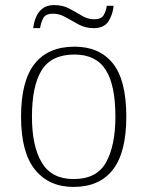

<svg xmlns="http://www.w3.org/2000/svg" viewBox="-20 -727 581 757"><path d="M270 10Q173 10 118 -58Q63 -126 63 -267Q63 -408 116.5 -475.5Q170 -543 274 -543Q372 -543 425 -477Q478 -411 478 -267Q478 -126 425 -58Q372 10 270 10ZM270 -21Q362 -21 398.5 -87.5Q435 -154 435 -267Q435 -392 396.5 -452Q358 -512 274 -512Q183 -512 144.5 -450.5Q106 -389 106 -267Q106 -150 145 -85.5Q184 -21 270 -21ZM349 -616Q317 -616 290 -630.5Q263 -645 239 -659Q215 -673 189 -673Q159 -673 150 -654.5Q141 -636 138 -616H111Q113 -636 121 -657Q129 -678 146.5 -692.5Q164 -707 193 -707Q227 -707 253.5 -693Q280 -679 303 -665Q326 -651 351 -651Q379 -651 388.5 -667Q398 -683 401 -704H428Q425 -671 408 -643.5Q391 -616 349 -616Z"/></svg>

Font: Noto Serif ExtraLight
Style: Regular
Weight: 200
Designer: Monotype Design Team
Foundry: Monotype Imaging Inc.
Version: Version 2.015; ttfautohint (v1.8.4.7-5d5b)